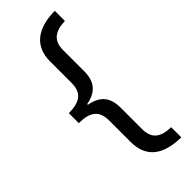

<svg xmlns="http://www.w3.org/2000/svg" viewBox="-283 -747 938 938"><g transform="rotate(-45 186.5 -278.0)"><path d="M338 159V89C267 88 231 61 231 -5V-153C231 -222 201 -263 128 -276V-281C199 -294 231 -334 231 -404V-551C231 -617 270 -643 338 -645V-715C218 -714 147 -662 147 -557V-408C147 -338 108 -313 33 -313V-244C111 -244 147 -216 147 -148V0C147 107 215 158 338 159Z"/></g></svg>

Font: Noto Sans Khmer UI SemiCondensed
Style: Regular
Weight: 400
Width: 4
Designer: Danh Hong and the Monotype Design Team
Foundry: Monotype Imaging Inc.
Version: Version 2.002